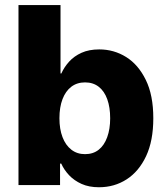

<svg xmlns="http://www.w3.org/2000/svg" viewBox="-20 -748 673 776"><path d="M379.9 8.8Q339.8 8.8 309.8 -4.6Q279.8 -18.1 259.3 -39.8Q238.8 -61.5 227.5 -86.9H222.7V0H54.7V-727.5H224.6V-451.2H228Q239.3 -476.6 259.3 -498.8Q279.3 -521 309.6 -534.7Q339.8 -548.3 381.3 -548.3Q440.4 -548.3 489.7 -517.6Q539.1 -486.8 569.3 -425Q599.6 -363.3 599.6 -270Q599.6 -179.2 570.6 -117.2Q541.5 -55.2 491.9 -23.2Q442.4 8.8 379.9 8.8ZM323.7 -125Q356.4 -125 378.9 -142.8Q401.4 -160.6 413.3 -193.6Q425.3 -226.6 425.3 -270Q425.3 -314 413.6 -346.7Q401.9 -379.4 379.2 -397.2Q356.4 -415 323.7 -415Q291.5 -415 268.3 -397.5Q245.1 -379.9 232.7 -347.4Q220.2 -314.9 220.2 -270Q220.2 -226.1 232.7 -193.6Q245.1 -161.1 268.3 -143.1Q291.5 -125 323.7 -125Z"/></svg>

Font: Inter 17pt ExtraBold
Style: Regular
Weight: 800
Version: Version 4.001;git-66647c0bb